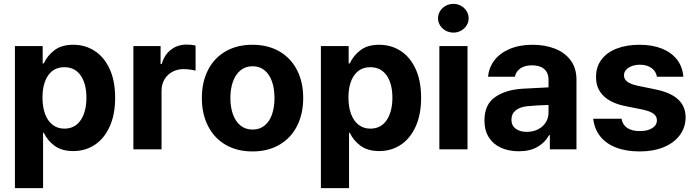

<svg xmlns="http://www.w3.org/2000/svg" viewBox="-20 -767 3573 986"><path d="M56.6 -530.3H199.2V-441.4H205.1Q223.1 -481.4 259.8 -509.3Q296.4 -537.1 356.4 -537.1Q416.5 -537.1 465.3 -506.1Q514.2 -475.1 542.7 -413.8Q571.3 -352.5 571.3 -264.6Q571.3 -178.7 543.2 -116.9Q515.1 -55.2 466.6 -23.2Q418 8.8 356.4 8.8Q297.4 8.8 260.5 -18.3Q223.6 -45.4 205.1 -85H201.2V199.2H56.6ZM310.5 -106.4Q364.7 -106.4 394.3 -149.9Q423.8 -193.4 423.8 -265.6Q423.8 -336.9 394.3 -379.4Q364.7 -421.9 310.5 -421.9Q256.8 -421.9 227.5 -380.1Q198.2 -338.4 198.2 -265.6Q198.2 -217.8 211.4 -181.9Q224.6 -146 250 -126.2Q275.4 -106.4 310.5 -106.4Z M665 -530.3H804.7V-438.5H810.5Q824.7 -486.8 858.9 -512.5Q893.1 -538.1 938.5 -538.1Q963.4 -538.1 984.4 -533.2V-404.3Q973.6 -407.2 955.6 -409.7Q937.5 -412.1 922.9 -412.1Q890.6 -412.1 864.7 -397.9Q838.9 -383.8 824.2 -358.6Q809.6 -333.5 809.6 -301.8V0H665Z M1016.6 -263.7Q1016.6 -345.2 1048.1 -407.2Q1079.6 -469.2 1138.4 -503.2Q1197.3 -537.1 1276.4 -537.1Q1355.5 -537.1 1414.6 -503.2Q1473.6 -469.2 1505.4 -407.2Q1537.1 -345.2 1537.1 -263.7Q1537.1 -182.1 1505.4 -119.9Q1473.6 -57.6 1414.6 -23.4Q1355.5 10.7 1276.4 10.7Q1197.3 10.7 1138.7 -23.4Q1080.1 -57.6 1048.3 -119.9Q1016.6 -182.1 1016.6 -263.7ZM1389.6 -263.7Q1389.6 -311 1377 -347.9Q1364.3 -384.8 1338.9 -405.8Q1313.5 -426.8 1277.3 -426.8Q1240.7 -426.8 1215.1 -405.8Q1189.5 -384.8 1176.3 -347.9Q1163.1 -311 1163.1 -263.7Q1163.1 -216.8 1176.3 -179.9Q1189.5 -143.1 1215.1 -122.3Q1240.7 -101.6 1277.3 -101.6Q1313.5 -101.6 1338.9 -122.3Q1364.3 -143.1 1377 -179.7Q1389.6 -216.3 1389.6 -263.7Z M1627.9 -530.3H1770.5V-441.4H1776.4Q1794.4 -481.4 1831.1 -509.3Q1867.7 -537.1 1927.7 -537.1Q1987.8 -537.1 2036.6 -506.1Q2085.4 -475.1 2114 -413.8Q2142.6 -352.5 2142.6 -264.6Q2142.6 -178.7 2114.5 -116.9Q2086.4 -55.2 2037.8 -23.2Q1989.3 8.8 1927.7 8.8Q1868.7 8.8 1831.8 -18.3Q1794.9 -45.4 1776.4 -85H1772.5V199.2H1627.9ZM1881.8 -106.4Q1936 -106.4 1965.6 -149.9Q1995.1 -193.4 1995.1 -265.6Q1995.1 -336.9 1965.6 -379.4Q1936 -421.9 1881.8 -421.9Q1828.1 -421.9 1798.8 -380.1Q1769.5 -338.4 1769.5 -265.6Q1769.5 -217.8 1782.7 -181.9Q1795.9 -146 1821.3 -126.2Q1846.7 -106.4 1881.8 -106.4Z M2236.3 -530.3H2380.9V0H2236.3ZM2229.5 -672.9Q2229.5 -692.9 2240 -710Q2250.5 -727.1 2268.8 -737.1Q2287.1 -747.1 2308.6 -747.1Q2329.6 -747.1 2347.7 -737.1Q2365.7 -727.1 2376.2 -710Q2386.7 -692.9 2386.7 -672.9Q2386.7 -653.3 2376.2 -636.5Q2365.7 -619.6 2347.7 -609.6Q2329.6 -599.6 2308.6 -599.6Q2287.1 -599.6 2268.8 -609.6Q2250.5 -619.6 2240 -636.5Q2229.5 -653.3 2229.5 -672.9Z M2665 -311.5Q2718.8 -314.9 2796.9 -318.4V-361.3Q2795.9 -394.5 2773.9 -413.1Q2752 -431.6 2711.9 -431.6Q2675.8 -431.6 2652.8 -416Q2629.9 -400.4 2624 -373H2486.3Q2490.7 -419.9 2518.8 -457Q2546.9 -494.1 2597.2 -515.6Q2647.5 -537.1 2715.8 -537.1Q2776.4 -537.1 2827.4 -518.1Q2878.4 -499 2909.4 -458.7Q2940.4 -418.5 2940.4 -357.4V0H2803.7V-73.2H2799.8Q2778.8 -34.7 2740 -12.5Q2701.2 9.8 2644.5 9.8Q2592.8 9.8 2553 -8.1Q2513.2 -25.9 2490.5 -61.5Q2467.8 -97.2 2467.8 -148.4Q2467.8 -230.5 2522.9 -268.6Q2578.1 -306.6 2665 -311.5ZM2685.5 -89.8Q2717.8 -89.8 2743.4 -103Q2769 -116.2 2783.2 -139.2Q2797.4 -162.1 2796.9 -189.5V-228Q2773.9 -227.5 2740.2 -225.6Q2706.5 -223.6 2688.5 -221.7Q2650.4 -217.8 2628.4 -200.2Q2606.4 -182.6 2606.4 -152.3Q2606.4 -122.6 2628.2 -106.2Q2649.9 -89.8 2685.5 -89.8Z M3266.6 -434.6Q3243.2 -434.6 3224.4 -427.5Q3205.6 -420.4 3194.8 -408Q3184.1 -395.5 3184.6 -379.9Q3183.1 -342.3 3252.9 -327.1L3347.7 -307.6Q3424.8 -291.5 3462.6 -256.3Q3500.5 -221.2 3501 -164.1Q3500.5 -112.3 3470.9 -72.8Q3441.4 -33.2 3388.2 -11.2Q3335 10.7 3265.6 10.7Q3194.8 10.7 3143.1 -9.5Q3091.3 -29.8 3061.8 -67.6Q3032.2 -105.5 3026.4 -157.2H3171.9Q3176.8 -126 3201.2 -109.9Q3225.6 -93.8 3265.6 -93.8Q3305.2 -93.8 3329.3 -108.9Q3353.5 -124 3353.5 -149.4Q3353.5 -169.9 3336.2 -182.9Q3318.8 -195.8 3281.2 -204.1L3193.4 -221.7Q3118.2 -236.3 3079.1 -274.9Q3040 -313.5 3041 -372.1Q3040.5 -422.4 3067.9 -459.7Q3095.2 -497.1 3146 -517.1Q3196.8 -537.1 3264.6 -537.1Q3330.6 -537.1 3379.9 -517.1Q3429.2 -497.1 3457.3 -460.2Q3485.4 -423.3 3489.3 -373H3353.5Q3349.1 -400.9 3325.7 -417.7Q3302.2 -434.6 3266.6 -434.6Z"/></svg>

Font: Pretendard JP
Style: Bold
Weight: 700
Designer: Base glyphs from Inter by Rasmus Andersson; Hangeul glyphs from Noto Sans CJK(Source Han Sans) by Jang Soo-young and Kan
Foundry: Kil Hyung-jin
Version: Version 1.309